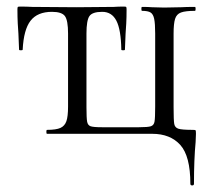

<svg xmlns="http://www.w3.org/2000/svg" viewBox="-20 -407 643 584"><path d="M443 0H123Q121 0 121 -6Q121 -12 123 -12Q151 -12 164 -18Q177 -24 182 -38.5Q187 -53 187 -83V-305Q187 -345 177.5 -358Q168 -371 138 -371Q94 -371 73 -344Q52 -317 49 -256Q49 -254 43.5 -254Q38 -254 38 -256L36 -305Q35 -317 34 -335.5Q33 -354 33 -378Q33 -384 34 -385.5Q35 -387 41 -387Q62 -387 78 -386L212 -385L326 -386Q339 -387 357 -387Q363 -387 364 -385.5Q365 -384 365 -378Q365 -354 364 -335.5Q363 -317 362 -305L360 -256Q360 -254 354.5 -254Q349 -254 349 -256Q348 -317 334 -344Q320 -371 291 -371Q261 -371 252 -358Q243 -345 243 -305V-81Q243 -48 245 -37Q247 -26 255.5 -23Q264 -20 290 -20H403Q430 -20 439 -23Q448 -26 450 -37Q452 -48 452 -83V-305Q452 -335 449 -349.5Q446 -364 438 -369Q430 -374 412 -374Q410 -374 410 -380Q410 -386 412 -386Q431 -386 442 -385L479 -384L531 -385Q546 -386 573 -386Q575 -386 575 -380Q575 -374 573 -374Q544 -374 530.5 -369Q517 -364 512.5 -349.5Q508 -335 508 -305V-81Q508 -41 510 -30Q512 -19 522.5 -15.5Q533 -12 567 -12Q574 -12 575 -10.5Q576 -9 576 0L575 25Q570 78 570 152Q570 157 564.5 157Q559 157 559 152Q559 68 528.5 34Q498 0 443 0Z"/></svg>

Font: Cormorant Infant
Style: Regular
Weight: 400
Designer: Christian Thalmann (Catharsis Fonts)
Foundry: Catharsis Fonts
Version: Version 4.000